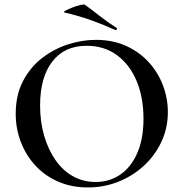

<svg xmlns="http://www.w3.org/2000/svg" viewBox="-20 -811 806 843"><path d="M366 12Q294 12 235.5 -13.5Q177 -39 135.5 -84Q94 -129 71.5 -187.5Q49 -246 49 -312Q49 -393 80.5 -454Q112 -515 164 -555.5Q216 -596 278 -616Q340 -636 401 -636Q475 -636 533.5 -609.5Q592 -583 633 -538Q674 -493 695.5 -436Q717 -379 717 -319Q717 -249 689 -189Q661 -129 612.5 -84Q564 -39 500.5 -13.5Q437 12 366 12ZM400 -12Q460 -12 507.5 -44Q555 -76 582.5 -138.5Q610 -201 610 -290Q610 -383 580 -455Q550 -527 494 -568.5Q438 -610 360 -610Q263 -610 209.5 -540.5Q156 -471 156 -348Q156 -276 174 -214.5Q192 -153 224.5 -107Q257 -61 301.5 -36.5Q346 -12 400 -12ZM487 -679Q436 -702 383.5 -721Q331 -740 264 -756Q256 -758 267 -764Q278 -770 296.5 -777.5Q315 -785 332 -789Q349 -793 353 -790Q386 -766 419 -740Q452 -714 491 -689Q495 -688 493 -682.5Q491 -677 487 -679Z"/></svg>

Font: Cormorant Light SemiBold
Style: Regular
Weight: 600
Version: Version 4.000